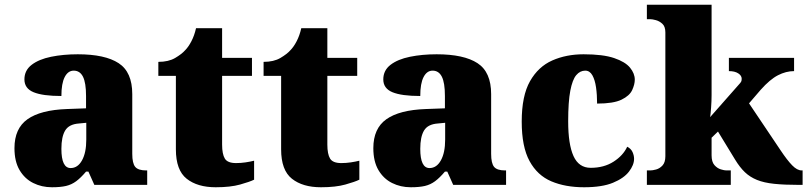

<svg xmlns="http://www.w3.org/2000/svg" viewBox="-20 -780 3407 810"><path d="M199 10Q156 10 120 -8Q84 -26 62.5 -62.5Q41 -99 41 -155Q41 -238 96 -277Q151 -316 262 -320L343 -323V-375Q343 -431 330 -456.5Q317 -482 291 -482Q267 -482 253 -455Q239 -428 239 -375Q160 -375 121.5 -391Q83 -407 83 -445Q83 -483 113.5 -506.5Q144 -530 195.5 -540.5Q247 -551 308 -551Q423 -551 480.5 -513.5Q538 -476 538 -383V-131Q538 -91 550.5 -76Q563 -61 597 -61H601V0H378L353 -56H343Q321 -30 301.5 -15.5Q282 -1 258.5 4.5Q235 10 199 10ZM278 -71Q308 -71 326 -103.5Q344 -136 344 -191V-262L313 -259Q271 -256 255 -229.5Q239 -203 239 -152Q239 -71 278 -71Z M890 10Q813 10 767.5 -26Q722 -62 722 -150V-460H648V-519Q691 -519 719 -535.5Q747 -552 761 -568Q775 -582 787.5 -606Q800 -630 807 -661H917V-536H1043V-460H917V-170Q917 -130 928.5 -111Q940 -92 976 -92Q996 -92 1016 -95Q1036 -98 1052 -102V-22Q1034 -13 993 -1.5Q952 10 890 10Z M1334 10Q1257 10 1211.5 -26Q1166 -62 1166 -150V-460H1092V-519Q1135 -519 1163 -535.5Q1191 -552 1205 -568Q1219 -582 1231.5 -606Q1244 -630 1251 -661H1361V-536H1487V-460H1361V-170Q1361 -130 1372.5 -111Q1384 -92 1420 -92Q1440 -92 1460 -95Q1480 -98 1496 -102V-22Q1478 -13 1437 -1.5Q1396 10 1334 10Z M1713 10Q1670 10 1634 -8Q1598 -26 1576.5 -62.5Q1555 -99 1555 -155Q1555 -238 1610 -277Q1665 -316 1776 -320L1857 -323V-375Q1857 -431 1844 -456.5Q1831 -482 1805 -482Q1781 -482 1767 -455Q1753 -428 1753 -375Q1674 -375 1635.5 -391Q1597 -407 1597 -445Q1597 -483 1627.5 -506.5Q1658 -530 1709.5 -540.5Q1761 -551 1822 -551Q1937 -551 1994.5 -513.5Q2052 -476 2052 -383V-131Q2052 -91 2064.5 -76Q2077 -61 2111 -61H2115V0H1892L1867 -56H1857Q1835 -30 1815.5 -15.5Q1796 -1 1772.5 4.5Q1749 10 1713 10ZM1792 -71Q1822 -71 1840 -103.5Q1858 -136 1858 -191V-262L1827 -259Q1785 -256 1769 -229.5Q1753 -203 1753 -152Q1753 -71 1792 -71Z M2444 10Q2365 10 2306 -15Q2247 -40 2214 -100.5Q2181 -161 2181 -267Q2181 -376 2216 -437.5Q2251 -499 2310 -525Q2369 -551 2442 -551Q2524 -551 2571 -535Q2618 -519 2638 -494.5Q2658 -470 2658 -444Q2658 -424 2647 -400Q2636 -376 2602 -359.5Q2568 -343 2499 -343Q2499 -380 2494.5 -411.5Q2490 -443 2479 -462.5Q2468 -482 2449 -482Q2427 -482 2411 -463Q2395 -444 2386 -397.5Q2377 -351 2377 -268Q2377 -171 2399.5 -121.5Q2422 -72 2472 -72Q2528 -72 2568.5 -98Q2609 -124 2626 -161Q2642 -153 2648.5 -138.5Q2655 -124 2655 -110Q2655 -84 2633.5 -56Q2612 -28 2566 -9Q2520 10 2444 10Z M2709 0V-61H2724Q2733 -61 2748 -65Q2763 -69 2775 -82Q2787 -95 2787 -121V-643Q2787 -668 2774.5 -679.5Q2762 -691 2747 -695Q2732 -699 2724 -699H2709V-760H2982V-379Q2982 -354 2980 -327Q2978 -300 2976 -286L3103 -430Q3108 -436 3108.5 -441Q3109 -446 3109 -448Q3109 -461 3094.5 -470.5Q3080 -480 3055 -480V-536H3330V-480Q3296 -480 3262 -462.5Q3228 -445 3189 -401L3140 -344L3273 -146Q3301 -104 3322 -82.5Q3343 -61 3362 -61H3366V0H3352Q3289 0 3246 -4.5Q3203 -9 3173.5 -21Q3144 -33 3122.5 -53.5Q3101 -74 3081 -107L3009 -225L2982 -199V-125Q2982 -97 2994 -83.5Q3006 -70 3021 -65.5Q3036 -61 3044 -61H3063V0Z"/></svg>

Font: Noto Serif Sinhala Black
Style: Regular
Weight: 900
Designer: Jelle Bosma - Monotype Design Team
Foundry: Monotype Imaging Inc.
Version: Version 2.007; ttfautohint (v1.8.4.7-5d5b)